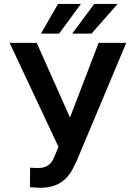

<svg xmlns="http://www.w3.org/2000/svg" viewBox="-20 -924 670 955"><path d="M328.1 -339.4 162.6 -710.9H27.8L271 -193.4L245.6 -133.3Q224.1 -88.4 171.4 -88.4Q141.6 -88.4 129.9 -90.3L128.9 7.3L179.7 10.3Q289.1 10.3 337.9 -76.7L360.4 -121.1L607.9 -710.9H470.7ZM448.7 -904.3 338.9 -756.8H435.1L564.9 -904.3ZM268.6 -904.3 183.6 -756.8H273.9L382.3 -904.3Z"/></svg>

Font: FAU Chimera Medium
Style: Regular
Weight: 500
Version: Version 1.002;hotconv 1.0.117;makeotfexe 2.5.65602